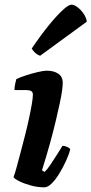

<svg xmlns="http://www.w3.org/2000/svg" viewBox="-20 -803 392 823"><path d="M170 0Q141 0 112 -8Q83 -16 62 -26.5Q41 -37 38 -44Q44 -59 51.5 -87Q59 -115 68.5 -150.5Q78 -186 87.5 -223.5Q97 -261 104.5 -296Q112 -331 116.5 -357.5Q121 -384 121 -397Q121 -409 113 -413Q105 -417 91 -417H42Q42 -430 45 -443.5Q48 -457 50 -464Q64 -471 90 -479.5Q116 -488 141.5 -494Q167 -500 180 -500Q211 -500 230 -487Q249 -474 249 -448Q249 -436 246 -414Q243 -392 236 -359.5Q229 -327 219 -284.5Q209 -242 194.5 -189.5Q180 -137 160 -73L171 -66Q182 -76 195.5 -96Q209 -116 223.5 -139Q238 -162 248 -178Q258 -178 268.5 -173Q279 -168 281 -163Q276 -142 263.5 -114.5Q251 -87 235 -60.5Q219 -34 202 -17Q185 0 170 0ZM152 -564Q140 -568 129.5 -578Q119 -588 116 -595Q153 -650 187.5 -692.5Q222 -735 248 -759Q274 -783 286 -783Q298 -783 312.5 -772Q327 -761 338.5 -744Q350 -727 352 -710Z"/></svg>

Font: Texturina 12pt ExtraBold
Style: Italic
Weight: 800
Italic angle: -11°
Designer: Guillermo Torres Carreño
Foundry: Omnibus-Type
Version: Version 1.002